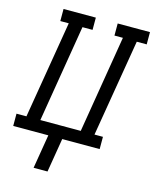

<svg xmlns="http://www.w3.org/2000/svg" viewBox="-145 -825 900 1120"><g transform="rotate(15 304.5 -265.0)"><path d="M168 205 202 0H-10V-74H50L148 -662H97V-735H292V-661H231L134 -74H378L475 -662H424V-735H619V-661H559L461 -74H512V0H286L252 205Z"/></g></svg>

Font: Iosevka Curly Slab Extended
Style: Italic
Weight: 400
Width: 7
Italic angle: -9°
Monospace: yes
Designer: Belleve Invis
Foundry: Belleve Invis
Version: Version 11.1.0; ttfautohint (v1.8.3)